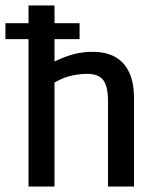

<svg xmlns="http://www.w3.org/2000/svg" viewBox="-37 -683 571 703"><path d="M67.4 0V-539.6H-17.1V-598.1H67.4V-663.1H162.6V-598.1H254.4V-539.6H162.6V-458Q206.5 -478.5 237.3 -485.8Q268.1 -493.2 303.2 -493.2Q350.6 -493.2 384 -474.9Q417.5 -456.5 435.5 -418.9Q453.6 -381.3 453.6 -323.7V0H358.4V-312.5Q358.4 -365.7 341.6 -389.2Q324.7 -412.6 281.7 -412.6Q256.3 -412.6 226.8 -406.5Q197.3 -400.4 162.6 -380.9V0Z"/></svg>

Font: Anaheim SemiBold
Style: Regular
Weight: 600
Version: Version 2.001